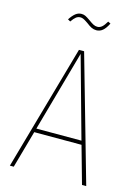

<svg xmlns="http://www.w3.org/2000/svg" viewBox="-129 -938 727 1008"><g transform="rotate(15 235.0 -433.5)"><path d="M420 0 363 -203H106L49 0H28L221 -681H249L443 0ZM112 -224H357L235 -663ZM228 -828Q225 -830 216 -836Q207 -842 199.5 -845Q192 -848 186 -848Q172 -848 161.5 -840Q151 -832 138 -813L124 -821Q139 -844 153.5 -855.5Q168 -867 186 -867Q198 -867 208 -862Q218 -857 235 -845Q250 -834 260.5 -828.5Q271 -823 282 -823Q296 -823 307 -832.5Q318 -842 331 -864L345 -857Q331 -829 316 -816.5Q301 -804 282 -804Q268 -804 255.5 -810Q243 -816 228 -828Z"/></g></svg>

Font: Fira Sans Extra Condensed Thin
Style: Regular
Weight: 250
Width: 1
Designer: Carrois Corporate & Edenspiekermann AG
Foundry: Carrois Corporate GbR & Edenspiekermann AG
Version: Version 4.203